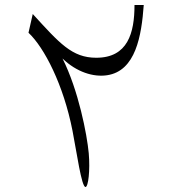

<svg xmlns="http://www.w3.org/2000/svg" viewBox="-20 -748 740 768"><path d="M322 0C333 0 341 -66 335 -135C328 -210 294 -387 230 -514C287 -459 354 -439 408 -447C523 -464 546 -605 555 -728H518C518 -616 491 -517 365 -517C268 -517 218 -575 111 -692L94 -617C157 -558 234 -409 270 -225C287 -138 306 0 322 0Z"/></svg>

Font: Kawkab Mono Light
Style: Regular
Weight: 300
Monospace: yes
Designer: Abdullah Arif
Foundry: Abdullah Arif
Version: Version 1.000;PS 000.500;hotconv 1.0.88;makeotf.lib2.5.64775